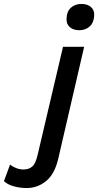

<svg xmlns="http://www.w3.org/2000/svg" viewBox="-181 -737 497 972"><path d="M220 -584Q190 -584 172 -600Q154 -616 156 -644Q157 -679 178 -698Q199 -717 231 -717Q262 -717 279.5 -701.5Q297 -686 296 -659Q294 -622 273 -603Q252 -584 220 -584ZM-46 215Q-78 215 -110 206.5Q-142 198 -161 180L-130 96Q-117 107 -99 114Q-81 121 -63 121Q-34 121 -17 105.5Q0 90 10 45L138 -500H245L114 66Q96 144 52.5 179.5Q9 215 -46 215Z"/></svg>

Font: Work Sans Medium
Style: Italic
Weight: 500
Italic angle: -13°
Designer: Wei Huang
Foundry: Wei Huang
Version: Version 2.012; ttfautohint (v1.8.3)